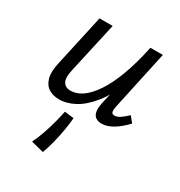

<svg xmlns="http://www.w3.org/2000/svg" viewBox="-161 -528 841 898"><g transform="rotate(30 259.5 -79.0)"><path d="M141 7Q110 7 86 -7.5Q62 -22 53 -54.5Q44 -87 56 -139L117 -416H188L128 -147Q116 -98 127.5 -76.5Q139 -55 168 -55Q200 -55 231 -76.5Q262 -98 291.5 -142Q321 -186 346.5 -254Q372 -322 392 -416H440Q416 -300 382 -219.5Q348 -139 308 -89Q268 -39 225.5 -16Q183 7 141 7ZM200 258 132 241Q147 210 159.5 174Q172 138 181 103Q190 68 195 43L245 49Q243 78 236.5 116Q230 154 220.5 191.5Q211 229 200 258ZM370 6Q353 6 340 -2Q327 -10 323 -28Q319 -46 325 -77L401 -416H459L390 -97Q386 -76 388.5 -66.5Q391 -57 405 -57Q419 -57 434.5 -67.5Q450 -78 470 -97L495 -66Q462 -31 430.5 -12.5Q399 6 370 6Z"/></g></svg>

Font: Ysabeau Infant Medium
Style: Italic
Weight: 500
Italic angle: -12°
Designer: Christian Thalmann (Catharsis Fonts)
Version: Version 2.001;gftools[0.9.30]; featfreeze: ss01,ss02,lnum